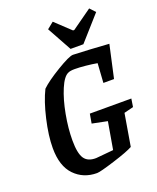

<svg xmlns="http://www.w3.org/2000/svg" viewBox="-150 -901 820 1000"><g transform="rotate(-20 260.0 -401.0)"><path d="M506 -250 454 -237 424 -59Q396 -43 313.5 -17Q231 9 213 9Q138 9 89 -41.5Q40 -92 40 -192Q40 -260 60.5 -349Q81 -438 110 -496Q143 -528 213.5 -570.5Q284 -613 305 -613Q336 -612 400.5 -608.5Q465 -605 503 -602L463 -421H404L411 -528Q384 -533 349 -536.5Q314 -540 288 -540Q263 -540 251 -534Q225 -523 201.5 -467.5Q178 -412 164 -336.5Q150 -261 150 -195Q150 -123 169.5 -94Q189 -65 235 -66L332 -75L358 -226L274 -243L283 -295H513ZM229 -782 265 -811 349 -732H356L467 -811L495 -781L375 -646H304Z"/></g></svg>

Font: Grenze Medium
Style: Italic
Weight: 500
Italic angle: -10°
Designer: Renata Polastri
Foundry: Omnibus-Type
Version: Version 1.002; ttfautohint (v1.8)